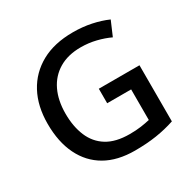

<svg xmlns="http://www.w3.org/2000/svg" viewBox="-162 -885 1054 1055"><g transform="rotate(-30 365.0 -357.0)"><path d="M402 10Q292 10 216 -33.5Q140 -77 99.5 -159.5Q59 -242 59 -357Q59 -469 103 -551Q147 -633 229.5 -678.5Q312 -724 430 -724Q491 -724 546 -712.5Q601 -701 646 -681L607 -590Q569 -608 522.5 -619.5Q476 -631 426 -631Q345 -631 288 -597Q231 -563 201.5 -501.5Q172 -440 172 -356Q172 -275 198 -213Q224 -151 279 -117Q334 -83 422 -83Q463 -83 494.5 -87.5Q526 -92 551 -98V-292H399V-384H657V-28Q600 -9 538.5 0.5Q477 10 402 10Z"/></g></svg>

Font: Noto Sans Symbols Medium
Style: Regular
Weight: 500
Version: Version 2.002